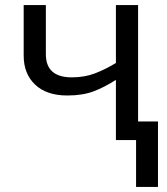

<svg xmlns="http://www.w3.org/2000/svg" viewBox="-20 -556 661 762"><path d="M528 -536V-74H607V186H520V0H440V-239Q395 -210 351.5 -193.5Q308 -177 247 -177Q165 -177 119.5 -220Q74 -263 74 -335V-536H162V-341Q162 -249 265 -249Q315 -249 356 -264.5Q397 -280 440 -306V-536Z"/></svg>

Font: Noto IKEA Latin
Style: Regular
Weight: 400
Designer: Monotype Design Team
Foundry: Monotype Imaging Inc.
Version: Version 1.0